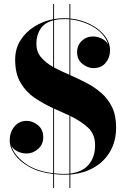

<svg xmlns="http://www.w3.org/2000/svg" viewBox="-20 -850 634 950"><path d="M243 -830H247.5V-755.5Q272 -760 297 -760Q310 -760 323.5 -759V-830H328V-758.5Q380.5 -753 425.2 -730.8Q470 -708.5 497.2 -674.5Q524.5 -640.5 524.5 -600.5Q524.5 -565.5 502.8 -539.2Q481 -513 442.5 -513Q414 -513 387.8 -534Q361.5 -555 361.5 -591.5Q361.5 -625.5 384.2 -647.5Q407 -669.5 440 -669.5Q462.5 -669.5 483.8 -659Q505 -648.5 515.5 -630Q506 -662 478.8 -688.5Q451.5 -715 412.2 -732Q373 -749 328 -754V-478Q368 -460.5 408.2 -439.5Q448.5 -418.5 481.5 -389.8Q514.5 -361 534.5 -319.8Q554.5 -278.5 554.5 -220Q554.5 -152.5 525.8 -102Q497 -51.5 446 -21.8Q395 8 328 13.5V80H323.5V13.5Q312 14.5 300 14.5Q273 14.5 247.5 11.5V80H243V11Q172.5 2.5 124.5 -24.5Q76.5 -51.5 52.2 -86.5Q28 -121.5 28 -155Q28 -195 51 -223.5Q74 -252 112.5 -252Q141 -252 167.5 -230.8Q194 -209.5 194 -171Q194 -135.5 168.5 -113Q143 -90.5 111.5 -90.5Q89.5 -90.5 68.5 -100Q47.5 -109.5 37 -127Q49.5 -83.5 101.8 -43.8Q154 -4 243 7V-314.5Q195 -336.5 152 -365.5Q109 -394.5 82 -439.8Q55 -485 55 -555Q55 -608.5 80.8 -649.8Q106.5 -691 149.2 -718Q192 -745 243 -755ZM297 -755.5Q270 -755.5 247.5 -750V-516Q265 -506.5 284.2 -497.8Q303.5 -489 323.5 -480V-754.5Q310.5 -755.5 297 -755.5ZM160 -634.5Q160 -593.5 183.2 -566.5Q206.5 -539.5 243 -518.5V-749Q199 -737 179.5 -706Q160 -675 160 -634.5ZM297.5 10.5Q311 10.5 323.5 9V-278.5Q305 -287 286 -295.2Q267 -303.5 247.5 -312.5V7.5Q271.5 10.5 297.5 10.5ZM450.5 -131Q450.5 -187 414.8 -219.2Q379 -251.5 328 -276V8.5Q390 0.5 420.2 -37Q450.5 -74.5 450.5 -131Z"/></svg>

Font: Bodoni* 36pt
Style: Bold
Weight: 700
Version: Version 2.3